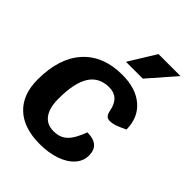

<svg xmlns="http://www.w3.org/2000/svg" viewBox="-221 -891 1018 1018"><g transform="rotate(45 288.5 -381.5)"><path d="M7 -225Q7 -385 86 -472.5Q165 -560 308 -560Q409 -560 468 -509.5Q527 -459 528 -370Q490 -352 470.5 -345.5Q451 -339 433 -339Q417 -339 408 -349Q399 -359 395 -381Q379 -464 305 -464Q230 -464 193.5 -406.5Q157 -349 157 -231Q157 -162 183.5 -126Q210 -90 261 -90Q308 -90 337.5 -117.5Q367 -145 392 -213Q485 -213 485 -132Q485 -91 456 -58.5Q427 -26 375 -8Q323 10 257 10Q137 10 72 -51Q7 -112 7 -225ZM365 -773H530L398 -622H272Z"/></g></svg>

Font: Krub
Style: Bold Italic
Weight: 700
Italic angle: -8°
Designer: Ekaluck Peanpanawate
Foundry: Cadson Demak Co.,Ltd.
Version: Version 1.000; ttfautohint (v1.6)